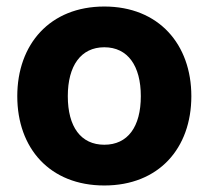

<svg xmlns="http://www.w3.org/2000/svg" viewBox="-20 -555 640 589"><path d="M300 14C467 14 567 -100 567 -260C567 -419 467 -535 300 -535C133 -535 33 -419 33 -260C33 -100 133 14 300 14ZM300 -111C228 -111 188 -166 188 -260C188 -353 228 -410 300 -410C372 -410 412 -353 412 -260C412 -166 372 -111 300 -111Z"/></svg>

Font: Noto Sans Thai Looped SemiCondensed ExtraBold
Style: Regular
Weight: 800
Width: 4
Designer: Sasikarn Vongin, Ben Mitchell
Foundry: The Fontpad Ltd
Version: Version 1.001